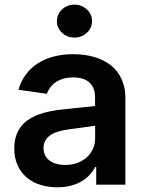

<svg xmlns="http://www.w3.org/2000/svg" viewBox="-20 -782 615 813"><path d="M223 11Q183.9 11 150.6 0.5Q117.2 -9.9 92.7 -30.7Q68.2 -51.5 54.3 -82.2Q40.5 -112.9 40.5 -153.1Q40.5 -183.9 48.5 -207.4Q56.5 -230.8 70.7 -248.2Q84.9 -265.6 104.4 -277.9Q123.9 -290.1 146.8 -298.3Q169.7 -306.5 195.5 -311.3Q221.2 -316.1 247.5 -318.9L382.5 -333.1V-370Q382.5 -410.5 358.8 -432.4Q335.2 -454.2 290.1 -454.2Q266.7 -454.2 248 -448.7Q229.4 -443.2 215.6 -433.6Q201.7 -424 192.5 -411.4Q183.2 -398.8 178.3 -384.9L58.2 -402Q68.9 -439.3 90.2 -467.5Q111.5 -495.7 141.5 -514.6Q171.5 -533.4 209 -543Q246.4 -552.6 289.4 -552.6Q315.3 -552.6 342 -548.7Q368.6 -544.7 393.1 -536Q417.6 -527.3 439.1 -513Q460.6 -498.6 476.6 -477.8Q492.5 -457 501.8 -429Q511 -400.9 511 -365.1V0H387.4V-74.9H383.2Q374.3 -57.9 360.3 -42.3Q346.2 -26.6 326.3 -14.7Q306.5 -2.8 280.7 4.1Q255 11 223 11ZM256.4 -83.5Q285.5 -83.5 308.8 -92.5Q332 -101.6 348.5 -116.8Q365.1 -132.1 373.9 -152.5Q382.8 -172.9 382.8 -195.7V-249.6L264.9 -233.3Q243.3 -230.1 225 -224.4Q206.7 -218.8 193.2 -209.5Q179.7 -200.3 172.1 -187Q164.4 -173.7 164.4 -155.2Q164.4 -137.4 171.2 -124.1Q177.9 -110.8 190.2 -101.7Q202.4 -92.7 219.3 -88.1Q236.2 -83.5 256.4 -83.5ZM295.5 -622.9Q264.6 -622.9 242.7 -643.3Q220.9 -663.7 220.9 -692.5Q220.9 -721.6 242.7 -742Q264.6 -762.4 295.5 -762.4Q326 -762.4 347.8 -742Q369.7 -721.6 369.7 -692.5Q369.7 -663.7 347.8 -643.3Q326 -622.9 295.5 -622.9Z"/></svg>

Font: Linik Sans SemiBold
Style: Regular
Weight: 600
Designer: Rasmus Andersson (font), Cristiano Sobral (main changes)
Foundry: rsms
Version: Version 3.018;June 1, 2022;FontCreator 14.0.0.2814 64-bit; t